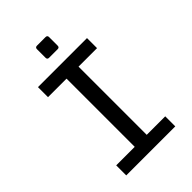

<svg xmlns="http://www.w3.org/2000/svg" viewBox="-260 -1013 1121 1121"><g transform="rotate(-45 301.0 -452.0)"><path d="M265.1 -804.2Q250.5 -804.2 250.5 -818.8V-889.6Q250.5 -904.3 265.1 -904.3H335.9Q350.6 -904.3 350.6 -889.6V-818.8Q350.6 -804.2 335.9 -804.2ZM98.1 -83H251V-646H98.1V-729H502.9V-646H350.1V-83H502.9V0H98.1Z"/></g></svg>

Font: Vazir Code Hack
Style: Code-Hack
Weight: 400
Foundry: DejaVu fonts team - Redesigned by Saber Rastikerdar
Version: Version 1.1.2